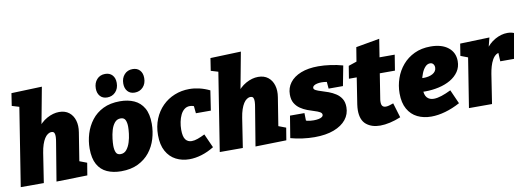

<svg xmlns="http://www.w3.org/2000/svg" viewBox="-62 -1182 4355 1582"><g transform="rotate(-10 2116.0 -391.5)"><path d="M307 6 360 -315Q364 -337 365 -357Q366 -377 360.5 -390Q355 -403 336 -403Q321 -403 306 -393Q291 -383 278.5 -363.5Q266 -344 256 -314.5Q246 -285 240 -246L202 0H9L116 -676L138 -646L52 -672L68 -776L324 -785L252 -399L177 -288Q193 -380 233 -439Q273 -498 325 -526.5Q377 -555 427 -555Q477 -555 509.5 -529.5Q542 -504 555 -460.5Q568 -417 559 -362L517 -99L433 -160L583 -103L566 0Z M936 -555Q1003 -555 1054 -532Q1105 -509 1134 -459Q1163 -409 1163 -327Q1163 -263 1144.5 -201.5Q1126 -140 1087.5 -91.5Q1049 -43 989.5 -14Q930 15 848 15Q781 15 730 -8Q679 -31 651 -81.5Q623 -132 623 -214Q623 -277 641.5 -337.5Q660 -398 698 -447.5Q736 -497 795 -526Q854 -555 936 -555ZM917 -415Q886 -415 866.5 -391Q847 -367 837 -332Q827 -297 823 -262Q819 -227 819 -205Q819 -169 829 -147Q839 -125 867 -125Q898 -125 917.5 -149Q937 -173 948 -208.5Q959 -244 963 -279Q967 -314 967 -336Q967 -371 956.5 -393Q946 -415 917 -415ZM840 -604Q802 -604 780.5 -628.5Q759 -653 759 -693Q759 -739 785.5 -768.5Q812 -798 855 -798Q893 -798 915 -774Q937 -750 937 -709Q937 -662 909.5 -633Q882 -604 840 -604ZM1070 -604Q1032 -604 1010.5 -628.5Q989 -653 989 -693Q989 -739 1015.5 -768.5Q1042 -798 1085 -798Q1123 -798 1145 -774Q1167 -750 1167 -709Q1167 -662 1139.5 -633Q1112 -604 1070 -604Z M1419 15Q1357 15 1306.5 -11Q1256 -37 1226.5 -90.5Q1197 -144 1197 -225Q1197 -299 1222 -360Q1247 -421 1290.5 -464.5Q1334 -508 1392 -531.5Q1450 -555 1516 -555Q1557 -555 1600 -545Q1643 -535 1686 -514L1661 -349H1536L1529 -419L1547 -402Q1520 -416 1496 -416Q1470 -416 1450.5 -400.5Q1431 -385 1418.5 -359Q1406 -333 1399.5 -301Q1393 -269 1393 -236Q1393 -178 1411.5 -153.5Q1430 -129 1463 -129Q1486 -129 1514 -139Q1542 -149 1574 -165L1626 -49Q1574 -17 1521 -1Q1468 15 1419 15Z M1972 6 2025 -315Q2029 -337 2030 -357Q2031 -377 2025.5 -390Q2020 -403 2001 -403Q1986 -403 1971 -393Q1956 -383 1943.5 -363.5Q1931 -344 1921 -314.5Q1911 -285 1905 -246L1867 0H1674L1781 -676L1803 -646L1717 -672L1733 -776L1989 -785L1917 -399L1842 -288Q1858 -380 1898 -439Q1938 -498 1990 -526.5Q2042 -555 2092 -555Q2142 -555 2174.5 -529.5Q2207 -504 2220 -460.5Q2233 -417 2224 -362L2182 -99L2098 -160L2248 -103L2231 0Z M2466 15Q2417 15 2365 8Q2313 1 2266 -12L2296 -195H2417L2419 -106L2394 -142Q2410 -133 2432 -128Q2454 -123 2482 -123Q2505 -123 2523 -126.5Q2541 -130 2551.5 -137.5Q2562 -145 2562 -156Q2562 -170 2545 -179.5Q2528 -189 2501 -197Q2474 -205 2443.5 -216.5Q2413 -228 2386 -246.5Q2359 -265 2342 -293.5Q2325 -322 2325 -366Q2325 -422 2357 -464.5Q2389 -507 2449.5 -531Q2510 -555 2595 -555Q2643 -555 2697 -547.5Q2751 -540 2800 -526L2768 -359H2648L2642 -430L2671 -406Q2659 -413 2639 -416.5Q2619 -420 2599 -420Q2578 -420 2561 -416Q2544 -412 2534.5 -405Q2525 -398 2524 -388Q2523 -375 2540.5 -366Q2558 -357 2585.5 -349Q2613 -341 2644 -329.5Q2675 -318 2703 -300Q2731 -282 2748.5 -254Q2766 -226 2766 -183Q2766 -125 2730.5 -80.5Q2695 -36 2628 -10.5Q2561 15 2466 15Z M3188 -24Q3142 -5 3097.5 5Q3053 15 3015 15Q2944 15 2899 -22Q2854 -59 2854 -141Q2854 -152 2855 -163.5Q2856 -175 2858 -190L2896 -434L2914 -410H2827L2844 -515L2942 -548L2909 -515L2932 -656L3130 -691L3102 -515L3090 -540H3233L3212 -410H3066L3089 -434L3052 -200Q3051 -196 3050.5 -189.5Q3050 -183 3050 -176Q3050 -152 3059.5 -141.5Q3069 -131 3088 -131Q3100 -131 3116 -135.5Q3132 -140 3151 -147Z M3443 15Q3378 15 3327 -10Q3276 -35 3246.5 -87Q3217 -139 3217 -218Q3217 -283 3238 -343.5Q3259 -404 3299.5 -451.5Q3340 -499 3399 -527Q3458 -555 3534 -555Q3628 -555 3681.5 -512.5Q3735 -470 3735 -398Q3735 -348 3709.5 -310.5Q3684 -273 3641 -248Q3598 -223 3542.5 -210.5Q3487 -198 3427 -198Q3413 -198 3404.5 -198.5Q3396 -199 3392 -199L3402 -312Q3410 -311 3418 -310.5Q3426 -310 3434 -310Q3455 -310 3474.5 -314Q3494 -318 3509.5 -326.5Q3525 -335 3534 -348Q3543 -361 3543 -378Q3543 -395 3533.5 -407Q3524 -419 3507 -419Q3484 -419 3466 -399.5Q3448 -380 3436 -350Q3424 -320 3417.5 -286Q3411 -252 3411 -223Q3411 -171 3431.5 -148.5Q3452 -126 3488 -126Q3517 -126 3553.5 -138Q3590 -150 3633 -171L3685 -54Q3622 -20 3560 -2.5Q3498 15 3443 15Z M3759 0 3839 -504 3908 -381 3764 -436 3780 -536 4026 -544 3989 -399 3927 -288Q3943 -380 3983 -439Q4023 -498 4075 -526.5Q4127 -555 4177 -555Q4209 -555 4232 -545L4195 -335H4080L4076 -420L4097 -406Q4074 -409 4056 -396Q4038 -383 4025 -359.5Q4012 -336 4003.5 -306.5Q3995 -277 3990 -246L3952 0Z"/></g></svg>

Font: Bitter Thin Black
Style: Italic
Weight: 900
Italic angle: -9°
Version: Version 3.020